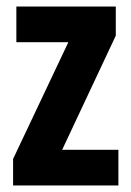

<svg xmlns="http://www.w3.org/2000/svg" viewBox="-20 -567 400 587"><path d="M342 0H20V-81L189 -438H30V-547H334V-458L170 -109H342Z"/></svg>

Font: Noto Sans Lao UI ExtCond
Style: Bold
Weight: 700
Width: 2
Designer: Monotype Design Team
Foundry: Monotype Imaging Inc.
Version: Version 2.000; ttfautohint (v1.8.4.7-5d5b)